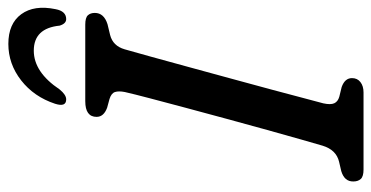

<svg xmlns="http://www.w3.org/2000/svg" viewBox="-246 -688 934 483"><g transform="rotate(-90 221.5 -447.0)"><path d="M202.5 -101Q198.5 -82.5 202.8 -73.5Q207 -64.5 219 -61L243.5 -55Q266 -47 266 -29Q266 -15.5 256 -7.8Q246 0 230 0H36Q18.5 0 12.2 -7Q6 -14 6 -25.5Q5.5 -48 32 -56L55.5 -61.5Q85.5 -68.5 96 -103Q101 -120 111.5 -156.8Q122 -193.5 135.5 -242.2Q149 -291 163.5 -344.2Q178 -397.5 191.5 -448Q205 -498.5 215.5 -538.5Q226 -578.5 231 -600.5Q234 -616 231 -625.2Q228 -634.5 213.5 -639L191.5 -645Q168.5 -653.5 168.5 -671.5Q168.5 -700 208 -700H400.5Q418 -700 424 -693.5Q430 -687 430 -676Q430 -653 401.5 -644L374.5 -637.5Q347 -630.5 338.5 -601Q332 -578 320.2 -535.8Q308.5 -493.5 294.2 -441Q280 -388.5 265 -334Q250 -279.5 237 -230.8Q224 -182 214.8 -147.2Q205.5 -112.5 202.5 -101ZM335 -829.5Q281 -829.5 237.5 -764.5Q224 -748 212.5 -748Q192.5 -748 201.5 -776Q219 -829 260.2 -861.2Q301.5 -893.5 352 -893.5Q403 -893.5 426.8 -861Q450.5 -828.5 439.5 -775Q434.5 -748 414.5 -748Q403 -748 398 -764.5Q391.5 -829.5 335 -829.5Z"/></g></svg>

Font: Fraunces 72pt SuperSoft
Style: Italic
Weight: 400
Italic angle: -16°
Version: Version 1.000;[b76b70a41]